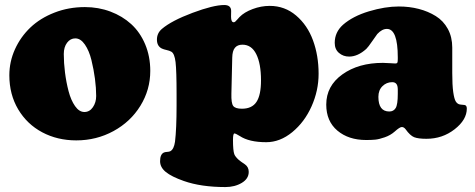

<svg xmlns="http://www.w3.org/2000/svg" viewBox="-20 -551 1913 773"><path d="M17.6 -248Q17.6 -302.7 40.3 -352.8Q63 -402.8 102.5 -440.4Q142.1 -478 199.2 -500.2Q256.3 -522.5 321.8 -522.5Q376.5 -522.5 424.6 -504.4Q472.7 -486.3 508.3 -453.9Q543.9 -421.4 564.5 -372.6Q585 -323.7 585 -265.6Q585 -189.5 545.2 -125Q505.4 -60.5 436.8 -23.2Q368.2 14.2 287.1 14.2Q211.4 14.2 150.1 -18.3Q88.9 -50.8 53.2 -110.8Q17.6 -170.9 17.6 -248ZM367.2 -164.6Q367.2 -196.3 362.3 -233.9Q357.4 -271.5 348.1 -309.1Q338.9 -346.7 321.8 -371.6Q304.7 -396.5 283.2 -396.5Q263.2 -396.5 250 -378.9Q236.8 -361.3 236.8 -333.5Q236.8 -297.9 241.7 -259Q246.6 -220.2 256.1 -183.8Q265.6 -147.5 282.2 -123.8Q298.8 -100.1 319.8 -100.1Q340.8 -100.1 354 -119.4Q367.2 -138.7 367.2 -164.6Z M690.9 -127V-171.9Q690.9 -266.6 686.8 -301Q682.6 -335.4 669.9 -342.8Q662.1 -347.2 650.6 -349.6Q639.2 -352.1 631.8 -355.5Q611.8 -365.2 611.8 -391.6Q611.8 -417.5 631.8 -434.6Q670.9 -467.8 755.1 -499.3Q839.4 -530.8 882.8 -530.8Q910.6 -530.8 910.6 -506.8Q910.6 -502.9 910.4 -495.6Q910.2 -488.3 910.2 -483.9Q910.2 -461.4 920.9 -461.4Q923.8 -461.4 926.8 -463.6Q929.7 -465.8 935.1 -472.2Q940.4 -478.5 944.3 -482.4Q963.4 -502 997.3 -514.6Q1031.2 -527.3 1065.9 -527.3Q1126.5 -527.3 1172.1 -488.5Q1217.8 -449.7 1240.2 -388.4Q1262.7 -327.1 1262.7 -253.9Q1262.7 -186.5 1234.4 -123Q1206.1 -59.6 1156.7 -19Q1107.4 21.5 1051.8 21.5Q982.9 21.5 945.3 -3.4Q928.7 -13.7 923.8 -13.7Q918 -13.7 918 12.7Q918 55.2 923.3 69.8Q927.2 80.1 941.4 92.8Q947.3 98.1 966.3 110.8Q981.4 121.6 981.4 141.1Q981.4 168.5 953.4 185.3Q925.3 202.1 887.2 202.1Q789.6 202.1 720.2 177.7Q670.4 160.2 647.5 141.4Q624.5 122.6 624.5 98.1Q624.5 69.8 640.1 63Q644.5 61 653.1 60.5Q661.6 60.1 666 57.6Q680.2 49.8 684.6 19.5Q690.9 -32.2 690.9 -127ZM954.1 -113.3Q994.6 -113.3 1012.7 -140.9Q1030.8 -168.5 1030.8 -227.5Q1030.8 -294.9 1011.7 -333Q992.7 -371.1 956.1 -371.1Q936 -371.1 925.8 -358.6Q915.5 -346.2 915 -318.8L911.6 -173.8Q910.6 -135.7 918.9 -124.5Q927.2 -113.3 954.1 -113.3Z M1327.6 -378.4Q1327.6 -421.4 1360.8 -451.2Q1400.4 -485.8 1465.3 -505.4Q1530.3 -524.9 1585.4 -524.9Q1628.4 -524.9 1666 -515.1Q1703.6 -505.4 1734.4 -486.3Q1765.1 -467.3 1783 -434.6Q1800.8 -401.9 1800.8 -359.4V-256.8Q1800.8 -208.5 1804.7 -180.7Q1808.6 -152.8 1814.9 -142.6Q1821.3 -132.3 1831.5 -130.4Q1834.5 -129.9 1837.9 -129.6Q1841.3 -129.4 1844.7 -128.9Q1848.1 -128.4 1849.6 -128.4Q1859.4 -127.4 1859.4 -113.8Q1859.4 -68.8 1810.3 -30.5Q1761.2 7.8 1696.8 7.8Q1664.1 7.8 1647.7 1.5Q1631.3 -4.9 1612.8 -30.8Q1606 -39.6 1597.7 -39.6Q1589.4 -39.6 1569.3 -21.5Q1552.2 -6.3 1529.1 1.7Q1505.9 9.8 1490.7 11.2Q1475.6 12.7 1454.1 12.7Q1383.3 12.7 1338.4 -25.1Q1293.5 -63 1293.5 -129.9Q1293.5 -205.1 1358.4 -251.5Q1423.3 -297.9 1521.5 -297.9Q1532.7 -297.9 1550.5 -296.6Q1568.4 -295.4 1571.8 -295.4Q1578.1 -295.4 1579.8 -298.8Q1581.5 -302.2 1581.5 -313.5V-320.3Q1581.5 -434.6 1537.6 -434.6Q1518.1 -434.6 1499 -414.1Q1495.6 -410.2 1478.8 -385.5Q1461.9 -360.8 1454.6 -354Q1420.4 -323.2 1385.7 -323.2Q1361.8 -323.2 1344.7 -337.9Q1327.6 -352.5 1327.6 -378.4ZM1581.5 -172.9V-189.5Q1581.5 -205.1 1576.7 -211.9Q1571.3 -220.2 1559.1 -220.2Q1536.1 -220.2 1519.8 -204.1Q1503.4 -188 1503.4 -161.1Q1503.4 -102.1 1547.4 -102.1Q1564.5 -102.1 1573 -116Q1581.5 -129.9 1581.5 -172.9Z"/></svg>

Font: Cooper* Black
Style: Regular
Weight: 900
Designer: Owen Earl
Foundry: indestructible type*
Version: Version 0.001